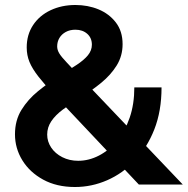

<svg xmlns="http://www.w3.org/2000/svg" viewBox="-20 -739 752 769"><path d="M536 0 202 -354Q160 -399 134.5 -431.5Q109 -464 98 -491Q87 -518 87 -549Q87 -600 112.5 -638.5Q138 -677 182.5 -698Q227 -719 282 -719Q332 -719 374.5 -701.5Q417 -684 444 -649Q471 -614 471 -562Q471 -515 447.5 -477Q424 -439 385 -407Q346 -375 297 -345Q261 -322 231.5 -300Q202 -278 185.5 -253.5Q169 -229 169 -200Q169 -172 185 -148Q201 -124 229.5 -109.5Q258 -95 293 -95Q336 -95 376.5 -116Q417 -137 449 -175.5Q481 -214 499.5 -268Q518 -322 518 -389H627Q627 -294 598 -220.5Q569 -147 520 -95.5Q471 -44 409 -17Q347 10 280 10Q207 10 153 -19.5Q99 -49 69.5 -97Q40 -145 40 -201Q40 -257 66 -299Q92 -341 132 -373.5Q172 -406 212 -431Q256 -459 286 -478.5Q316 -498 332 -517.5Q348 -537 348 -560Q348 -587 329.5 -603.5Q311 -620 282 -620Q260 -620 243.5 -611Q227 -602 218 -587Q209 -572 209 -553Q209 -539 217.5 -525Q226 -511 247.5 -488.5Q269 -466 307 -425L712 0Z"/></svg>

Font: YasnoRaleway
Style: Bold
Weight: 700
Designer: Matt McInerney, Pablo Impallari, Rodrigo Fuenzalida
Foundry: Matt McInerney, Pablo Impallari, Rodrigo Fuenzalida
Version: Version 4.026